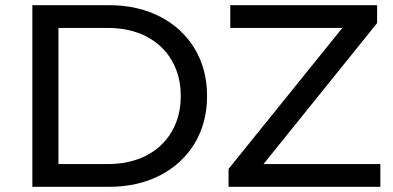

<svg xmlns="http://www.w3.org/2000/svg" viewBox="-20 -720 1515 740"><path d="M104.7 -700H399.7Q511.3 -700 596.9 -655.9Q682.6 -611.7 730.4 -532.1Q778.1 -452.6 778.1 -350Q778.1 -247.4 730.4 -167.9Q682.6 -88.3 596.9 -44.1Q511.3 0 399.7 0H104.7ZM676.7 -350Q676.7 -427.9 641.8 -487.5Q606.9 -547.1 543.2 -579.8Q479.6 -612.4 394.3 -612.4H205.3V-87.6H394.3Q479.6 -87.6 543.2 -120.2Q606.9 -152.9 641.8 -212.5Q676.7 -272.1 676.7 -350ZM860.9 -69 1330.7 -651.1 1342 -612.4H867.6V-700H1433.4V-631L964.4 -48.9L952.3 -87.6H1446V0H860.9Z"/></svg>

Font: iiserrat Thin
Style: Regular
Weight: 100
Designer: Akira Ohta
Foundry: Akira Ohta
Version: Version 1.200;Glyphs 3.3.1 (3343)